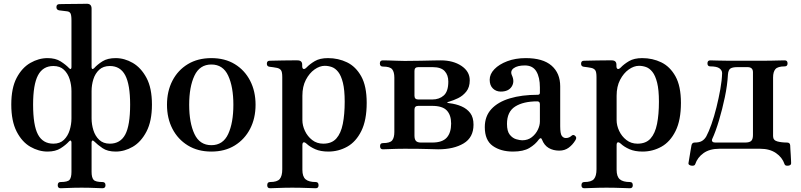

<svg xmlns="http://www.w3.org/2000/svg" viewBox="-20 -794 4257 1021"><path d="M302 207Q287 207 287 191Q287 174 302 174Q340 174 350 162Q360 150 360 120V-37Q360 -43 356.5 -46Q353 -49 347 -42Q330 -23 302.5 -5.5Q275 12 233 12Q186 12 141.5 -13.5Q97 -39 68.5 -94.5Q40 -150 40 -238Q40 -326 68.5 -380Q97 -434 141.5 -459.5Q186 -485 233 -485Q275 -485 302.5 -467.5Q330 -450 347 -432Q353 -425 356.5 -427.5Q360 -430 360 -436V-686Q360 -714 354.5 -723.5Q349 -733 335 -734Q328 -735 314.5 -736.5Q301 -738 294 -739Q280 -742 280 -756Q280 -772 296 -772Q299 -772 319.5 -772.5Q340 -773 366 -773Q392 -773 414 -773.5Q436 -774 442 -774Q467 -774 467 -748V-436Q467 -430 470.5 -427.5Q474 -425 481 -432Q498 -451 525 -468Q552 -485 595 -485Q642 -485 686 -459.5Q730 -434 759 -380Q788 -326 788 -238Q788 -150 759 -94.5Q730 -39 686 -13.5Q642 12 595 12Q552 12 525.5 -6Q499 -24 481 -42Q474 -49 470.5 -46Q467 -43 467 -37V120Q467 150 477.5 162Q488 174 525 174Q541 174 541 191Q541 207 525 207Q518 207 498 206Q478 205 455 204.5Q432 204 414 204Q397 204 373.5 204.5Q350 205 330 206Q310 207 302 207ZM564 -30Q620 -30 646 -78.5Q672 -127 672 -238Q672 -344 646 -393.5Q620 -443 564 -443Q529 -443 507.5 -423Q486 -403 476.5 -372.5Q467 -342 467 -310V-164Q467 -133 476.5 -102Q486 -71 507.5 -50.5Q529 -30 564 -30ZM264 -30Q299 -30 320 -50.5Q341 -71 350.5 -102Q360 -133 360 -164V-310Q360 -342 350.5 -372.5Q341 -403 320 -423Q299 -443 264 -443Q208 -443 182 -393.5Q156 -344 156 -238Q156 -127 182 -78.5Q208 -30 264 -30Z M1104 12Q1032 12 979 -20.5Q926 -53 897 -109Q868 -165 868 -237Q868 -309 897 -365Q926 -421 979 -453Q1032 -485 1104 -485Q1176 -485 1228.5 -453Q1281 -421 1310 -365Q1339 -309 1339 -237Q1339 -165 1310 -109Q1281 -53 1228.5 -20.5Q1176 12 1104 12ZM1104 -22Q1166 -22 1193.5 -81.5Q1221 -141 1221 -237Q1221 -332 1193.5 -391.5Q1166 -451 1104 -451Q1042 -451 1014 -391.5Q986 -332 986 -237Q986 -141 1014 -81.5Q1042 -22 1104 -22Z M1416 207Q1401 207 1401 191Q1401 174 1416 174Q1454 174 1467.5 158Q1481 142 1481 106V-384Q1481 -412 1474 -421Q1467 -430 1453 -433Q1446 -435 1432.5 -436.5Q1419 -438 1413 -439Q1399 -441 1399 -455Q1399 -471 1414 -471Q1417 -471 1438 -471.5Q1459 -472 1485.5 -472.5Q1512 -473 1534 -473Q1556 -473 1562 -473Q1587 -473 1587 -450V-443Q1587 -430 1593.5 -427.5Q1600 -425 1610 -435Q1627 -453 1654 -469Q1681 -485 1724 -485Q1779 -485 1825.5 -462.5Q1872 -440 1901 -388Q1930 -336 1930 -247Q1930 -155 1901.5 -97.5Q1873 -40 1826.5 -14Q1780 12 1726 12Q1685 12 1656.5 -0.5Q1628 -13 1610 -30Q1600 -39 1594 -37Q1588 -35 1588 -22V109Q1588 145 1605 159.5Q1622 174 1659 174Q1674 174 1674 191Q1674 207 1659 207Q1652 207 1628.5 206Q1605 205 1578.5 204.5Q1552 204 1534 204Q1517 204 1492 204.5Q1467 205 1445.5 206Q1424 207 1416 207ZM1699 -30Q1744 -30 1768.5 -57.5Q1793 -85 1803 -135.5Q1813 -186 1813 -253Q1813 -316 1803.5 -354Q1794 -392 1778.5 -411.5Q1763 -431 1744.5 -437.5Q1726 -444 1707 -444Q1680 -444 1652.5 -424.5Q1625 -405 1606.5 -369.5Q1588 -334 1588 -285V-155Q1588 -127 1601.5 -98Q1615 -69 1640 -49.5Q1665 -30 1699 -30Z M2016 0Q2001 0 2001 -17Q2001 -33 2016 -33Q2054 -33 2065.5 -47.5Q2077 -62 2077 -92V-381Q2077 -411 2065.5 -425.5Q2054 -440 2016 -440Q2000 -440 2000 -457Q2000 -473 2016 -473Q2024 -473 2045 -472.5Q2066 -472 2090.5 -471Q2115 -470 2132 -470Q2178 -470 2218 -471Q2258 -472 2286.5 -472.5Q2315 -473 2324 -473Q2390 -473 2434 -443.5Q2478 -414 2478 -367Q2478 -330 2459.5 -307Q2441 -284 2416 -272Q2391 -260 2370 -254Q2346 -248 2371 -245Q2405 -241 2434 -228.5Q2463 -216 2480.5 -193Q2498 -170 2498 -131Q2498 -63 2445.5 -31.5Q2393 0 2310 0Q2295 0 2254.5 -1.5Q2214 -3 2131 -3Q2114 -3 2089.5 -2.5Q2065 -2 2044.5 -1Q2024 0 2016 0ZM2218 -36H2279Q2332 -36 2355.5 -62Q2379 -88 2379 -137Q2379 -182 2356 -206.5Q2333 -231 2278 -231H2204Q2184 -231 2184 -211V-73Q2184 -53 2192 -44.5Q2200 -36 2218 -36ZM2184 -285Q2184 -265 2204 -265H2279Q2316 -265 2340 -286.5Q2364 -308 2364 -360Q2364 -395 2344.5 -416Q2325 -437 2281 -437H2204Q2184 -437 2184 -417Z M2708 12Q2643 12 2600.5 -18Q2558 -48 2558 -118Q2558 -176 2593 -214Q2628 -252 2691.5 -271Q2755 -290 2840 -290Q2851 -290 2851 -301V-329Q2851 -383 2832 -414.5Q2813 -446 2771 -446Q2732 -446 2712 -431.5Q2692 -417 2702 -394Q2718 -360 2701 -333.5Q2684 -307 2643 -307Q2618 -307 2601 -323.5Q2584 -340 2584 -370Q2584 -400 2609 -426Q2634 -452 2677.5 -468.5Q2721 -485 2776 -485Q2867 -485 2913 -445Q2959 -405 2959 -335V-123Q2959 -83 2967.5 -71.5Q2976 -60 2989 -60Q2999 -60 3006.5 -63.5Q3014 -67 3018 -71Q3029 -82 3040 -70Q3045 -65 3044 -59Q3043 -53 3039 -47Q3025 -24 3004 -8.5Q2983 7 2954 7Q2922 7 2898 -7Q2874 -21 2862 -52Q2859 -60 2854.5 -59Q2850 -58 2846 -53Q2827 -26 2795 -7Q2763 12 2708 12ZM2757 -48Q2787 -48 2808 -64.5Q2829 -81 2840 -104Q2851 -127 2851 -148V-240Q2851 -255 2837 -255Q2763 -255 2719.5 -227.5Q2676 -200 2676 -135Q2676 -96 2691 -77.5Q2706 -59 2725.5 -53.5Q2745 -48 2757 -48Z M3087 207Q3072 207 3072 191Q3072 174 3087 174Q3125 174 3138.5 158Q3152 142 3152 106V-384Q3152 -412 3145 -421Q3138 -430 3124 -433Q3117 -435 3103.5 -436.5Q3090 -438 3084 -439Q3070 -441 3070 -455Q3070 -471 3085 -471Q3088 -471 3109 -471.5Q3130 -472 3156.5 -472.5Q3183 -473 3205 -473Q3227 -473 3233 -473Q3258 -473 3258 -450V-443Q3258 -430 3264.5 -427.5Q3271 -425 3281 -435Q3298 -453 3325 -469Q3352 -485 3395 -485Q3450 -485 3496.5 -462.5Q3543 -440 3572 -388Q3601 -336 3601 -247Q3601 -155 3572.5 -97.5Q3544 -40 3497.5 -14Q3451 12 3397 12Q3356 12 3327.5 -0.5Q3299 -13 3281 -30Q3271 -39 3265 -37Q3259 -35 3259 -22V109Q3259 145 3276 159.5Q3293 174 3330 174Q3345 174 3345 191Q3345 207 3330 207Q3323 207 3299.5 206Q3276 205 3249.5 204.5Q3223 204 3205 204Q3188 204 3163 204.5Q3138 205 3116.5 206Q3095 207 3087 207ZM3370 -30Q3415 -30 3439.5 -57.5Q3464 -85 3474 -135.5Q3484 -186 3484 -253Q3484 -316 3474.5 -354Q3465 -392 3449.5 -411.5Q3434 -431 3415.5 -437.5Q3397 -444 3378 -444Q3351 -444 3323.5 -424.5Q3296 -405 3277.5 -369.5Q3259 -334 3259 -285V-155Q3259 -127 3272.5 -98Q3286 -69 3311 -49.5Q3336 -30 3370 -30Z M3657 87Q3650 86 3645 82.5Q3640 79 3641 74Q3642 70 3645 50Q3648 30 3652 8Q3656 -14 3657 -21Q3660 -36 3674 -36Q3699 -36 3713 -44.5Q3727 -53 3736 -69Q3749 -93 3763.5 -134Q3778 -175 3790 -223.5Q3802 -272 3810.5 -319.5Q3819 -367 3820 -405Q3820 -420 3806 -430.5Q3792 -441 3757 -441Q3742 -441 3742 -457Q3742 -473 3757 -473Q3768 -473 3795 -472Q3822 -471 3853 -471H4040Q4060 -471 4083.5 -471.5Q4107 -472 4126.5 -472.5Q4146 -473 4153 -473Q4168 -473 4168 -457Q4168 -441 4153 -441Q4116 -441 4103.5 -426.5Q4091 -412 4091 -382V-70Q4091 -48 4113.5 -42Q4136 -36 4165 -36Q4181 -36 4182 -21Q4182 -15 4183 -0.5Q4184 14 4185 30.5Q4186 47 4186.5 59.5Q4187 72 4187 74Q4187 85 4172 87Q4155 89 4152 79Q4140 43 4106.5 20Q4073 -3 4022 -3H3806Q3754 -3 3721.5 20Q3689 43 3677 79Q3674 89 3657 87ZM3783 -36H3942Q3966 -36 3975 -45Q3984 -54 3984 -76V-410Q3984 -437 3955 -437H3901Q3875 -437 3864 -429.5Q3853 -422 3851 -398Q3848 -341 3834.5 -277Q3821 -213 3803.5 -154Q3786 -95 3767 -54Q3764 -46 3768.5 -41Q3773 -36 3783 -36Z"/></svg>

Font: Zen Antique Soft
Style: Regular
Weight: 400
Designer: Yoshimichi Ohira
Foundry: Positype
Version: Version 1.001